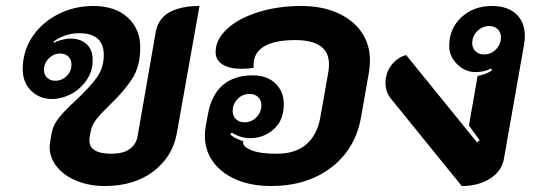

<svg xmlns="http://www.w3.org/2000/svg" viewBox="-20 -613 1785 642"><path d="M146 -122Q146 -128 148 -140L152 -165Q157 -194 176.5 -218.5Q196 -243 234 -278Q280 -321 303.5 -353.5Q327 -386 327 -429Q327 -502 245 -502Q198 -502 159 -474L161 -470Q171 -476 187.5 -480Q204 -484 215 -484Q250 -484 270 -465Q290 -446 290 -412Q290 -375 269.5 -345Q249 -315 217.5 -298.5Q186 -282 155 -282Q112 -282 84 -309.5Q56 -337 56 -382Q56 -441 87.5 -489Q119 -537 173.5 -565Q228 -593 292 -593Q365 -593 407 -554.5Q449 -516 449 -454Q449 -392 422.5 -350.5Q396 -309 348 -263Q318 -234 302.5 -214.5Q287 -195 283 -172L280 -156Q279 -151 279 -143Q279 -99 352 -99Q392 -99 413.5 -114.5Q435 -130 440 -157L500 -502Q508 -551 546.5 -572Q585 -593 647 -593L571 -166Q557 -89 493 -40Q429 9 330 9Q279 9 237 -8Q195 -25 170.5 -55Q146 -85 146 -122ZM219 -397Q219 -414 208.5 -424Q198 -434 181 -434Q159 -434 143 -417.5Q127 -401 127 -379Q127 -363 137.5 -353Q148 -343 165 -343Q187 -343 203 -359Q219 -375 219 -397Z M665 -159Q665 -175 668 -191L675 -230Q687 -296 725 -328.5Q763 -361 825 -361Q873 -361 901 -334Q929 -307 929 -265Q929 -211 895.5 -181Q862 -151 815 -151Q799 -151 782.5 -156.5Q766 -162 755 -170L750 -163Q767 -149 793 -141V-136Q793 -122 821 -110.5Q849 -99 905 -99Q969 -99 1005 -131Q1041 -163 1051 -220L1078 -373Q1080 -382 1080 -398Q1080 -479 967 -479Q899 -479 863.5 -458Q828 -437 828 -396V-386Q807 -383 788 -383Q747 -383 724 -397.5Q701 -412 701 -439Q701 -481 739.5 -516.5Q778 -552 844 -572.5Q910 -593 987 -593Q1056 -593 1108 -570Q1160 -547 1188.5 -506Q1217 -465 1217 -411Q1217 -393 1214 -373L1187 -220Q1168 -114 1087 -52.5Q1006 9 886 9Q820 9 770 -12.5Q720 -34 692.5 -72Q665 -110 665 -159ZM854 -261Q854 -278 843 -288.5Q832 -299 814 -299Q791 -299 774.5 -282Q758 -265 758 -242Q758 -225 769 -214.5Q780 -204 797 -204Q821 -204 837.5 -221Q854 -238 854 -261Z M1288 -282Q1269 -305 1269 -336Q1269 -368 1288 -394Q1307 -420 1338 -429L1575 -137L1584 -144L1548 -193L1577 -359Q1608 -365 1625 -378L1622 -384Q1600 -372 1569 -372Q1535 -372 1508.5 -398.5Q1482 -425 1482 -459Q1482 -517 1522.5 -555Q1563 -593 1625 -593Q1677 -593 1706 -566Q1735 -539 1735 -492Q1735 -479 1732 -462L1665 -82Q1658 -41 1619 -16Q1580 9 1524 9ZM1655 -488Q1655 -505 1644 -515.5Q1633 -526 1616 -526Q1593 -526 1576 -509Q1559 -492 1559 -469Q1559 -452 1570 -441.5Q1581 -431 1599 -431Q1622 -431 1638.5 -448Q1655 -465 1655 -488Z"/></svg>

Font: K2D ExtraBold
Style: Italic
Weight: 800
Italic angle: -10°
Designer: Katatrad Aksorn Co.,Ltd.
Foundry: Cadson Demak Co.,Ltd.
Version: Version 1.000; ttfautohint (v1.6)